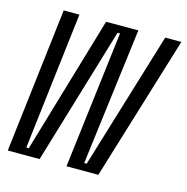

<svg xmlns="http://www.w3.org/2000/svg" viewBox="-104 -798 872 897"><g transform="rotate(15 332.0 -350.0)"><path d="M12 0 95 -700H171L92 -36H104L300 -700H456L372 -36H384L586 -700H664L450 0H296L377 -664H365L166 0Z"/></g></svg>

Font: Space Mono
Style: Italic
Weight: 400
Italic angle: -12°
Monospace: yes
Designer: Colophon Foundry + Benjamin Critton
Foundry: Colophon Foundry & Benjamin Critton
Version: Version 1.003; ttfautohint (v1.8.4.7-5d5b)